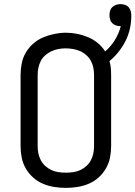

<svg xmlns="http://www.w3.org/2000/svg" viewBox="-20 -905 658 933"><path d="M300 8Q272 8 243.5 3.5Q215 -1 189 -12Q163 -23 141.5 -42Q120 -61 105.5 -86Q91 -111 85.5 -139Q80 -167 80 -195V-540Q80 -568 85.5 -596.5Q91 -625 105.5 -649.5Q120 -674 141.5 -693Q163 -712 189 -723Q215 -734 243.5 -740Q272 -746 300 -746Q328 -746 355 -740.5Q382 -735 407.5 -724.5Q433 -714 455 -696Q477 -678 491 -655Q519 -679 538.5 -711Q558 -743 567 -778Q566 -778 565.5 -778Q565 -778 564 -778Q554 -778 543.5 -781.5Q533 -785 525.5 -792.5Q518 -800 515 -810.5Q512 -821 512 -832Q512 -842 515 -852.5Q518 -863 526 -870.5Q534 -878 544 -881.5Q554 -885 565 -885Q576 -885 587 -881.5Q598 -878 605.5 -869.5Q613 -861 615.5 -850Q618 -839 618 -828Q618 -796 611 -765Q604 -734 590 -706Q576 -678 556 -653Q536 -628 512 -608Q517 -592 518.5 -574.5Q520 -557 520 -540V-195Q520 -167 514.5 -139Q509 -111 494.5 -86Q480 -61 458.5 -42Q437 -23 411 -12Q385 -1 356.5 3.5Q328 8 300 8ZM300 -66Q318 -66 336 -68.5Q354 -71 370 -78.5Q386 -86 399.5 -98Q413 -110 421.5 -126Q430 -142 433.5 -159.5Q437 -177 437 -195V-540Q437 -558 433.5 -576Q430 -594 421.5 -609.5Q413 -625 399 -637.5Q385 -650 368.5 -657Q352 -664 334 -667Q316 -670 298 -670Q280 -670 262.5 -666.5Q245 -663 229 -655.5Q213 -648 199.5 -636Q186 -624 178 -608.5Q170 -593 166.5 -575.5Q163 -558 163 -540V-195Q163 -177 166.5 -159.5Q170 -142 178.5 -126Q187 -110 200.5 -98Q214 -86 230 -78.5Q246 -71 264 -68.5Q282 -66 300 -66Z"/></svg>

Font: Iosevka Meiseki Sans
Style: Regular
Weight: 400
Monospace: yes
Designer: Belleve Invis
Foundry: Belleve Invis
Version: Version 11.2.6; ttfautohint (v1.8.4)